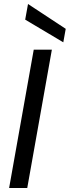

<svg xmlns="http://www.w3.org/2000/svg" viewBox="-20 -947 351 967"><path d="M25.9 0 149.9 -696.8H241.2L117.2 0ZM106.9 -848.1 121.1 -926.8 311 -801.8 298.8 -733.9Z"/></svg>

Font: Poppins
Style: Italic
Weight: 400
Italic angle: -10°
Designer: Ninad Kale (Devanagari), Jonny Pinhorn (Latin)
Foundry: Indian Type Foundry
Version: Version 3.200;PS 1.000;hotconv 16.6.54;makeotf.lib2.5.65590